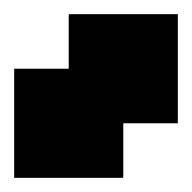

<svg xmlns="http://www.w3.org/2000/svg" viewBox="-20 -867 271 271"><path d="M0 -616V-770H77V-847H231V-693H154V-616Z"/></svg>

Font: Coral Pixels
Style: Regular
Weight: 400
Designer: Tanukizamurai
Foundry: TanukiFont
Version: Version 1.000; ttfautohint (v1.8.4.7-5d5b)